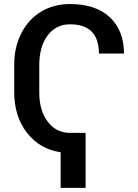

<svg xmlns="http://www.w3.org/2000/svg" viewBox="-20 -741 678 943"><path d="M400.4 -88.4H322.8C277.8 -88.9 241.7 -106.9 214.4 -143.6C186.5 -179.7 172.9 -227.5 172.9 -286.6V-420.9C172.9 -481.9 186.5 -530.8 214.4 -567.4C241.7 -603.5 278.3 -621.6 323.7 -621.6C418.5 -621.6 465.8 -573.7 465.8 -478H588.9C588.9 -553.7 565.4 -613.3 519 -656.7C472.2 -699.7 407.2 -721.2 323.7 -721.2C270.5 -721.2 223.1 -708.5 181.6 -683.6C139.6 -658.2 107.4 -622.6 84.5 -577.1C61.5 -531.7 49.8 -480.5 49.8 -423.3V-290C49.8 -209 70.8 -142.1 112.3 -88.9C153.8 -35.6 209 -3.4 277.8 6.8V181.6H400.4Z"/></svg>

Font: Roboto Medium
Style: Regular
Weight: 500
Designer: Google
Version: Version 2.137; 2017